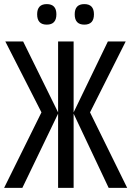

<svg xmlns="http://www.w3.org/2000/svg" viewBox="-20 -916 640 936"><path d="M182.1 -368.2 5.9 -713.9H92.8L263.2 -368.2V-713.9H338.9V-368.2L505.9 -713.9H592.8L418.9 -368.2L600.1 0H509.8L338.9 -361.8V0H263.2V-361.8L88.9 0H0ZM208 -896Q254.9 -896 254.9 -846.2Q254.9 -795.9 208 -795.9Q161.1 -795.9 161.1 -846.2Q161.1 -896 208 -896ZM391.1 -896Q438 -896 438 -846.2Q438 -795.9 391.1 -795.9Q344.2 -795.9 344.2 -846.2Q344.2 -896 391.1 -896Z"/></svg>

Font: Droid Sans Mono
Style: Regular
Weight: 400
Monospace: yes
Foundry: Ascender Corporation
Version: Version 1.00 build 112